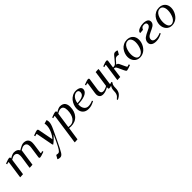

<svg xmlns="http://www.w3.org/2000/svg" viewBox="409 -2076 3999 3999"><g transform="rotate(-45 2408.5 -76.5)"><path d="M87.9 -405.8Q151.9 -429.2 174.6 -436.5Q197.3 -443.8 210.9 -443.8Q241.2 -443.8 241.2 -420.9Q241.2 -416 240.2 -411.1L238.8 -404.8Q319.8 -456.1 367.2 -456.1Q462.4 -456.1 493.2 -391.1Q555.7 -427.7 589.1 -441.9Q622.6 -456.1 647.9 -456.1Q715.3 -456.1 750.2 -422.4Q785.2 -388.7 785.2 -323.2Q785.2 -298.8 782.2 -274.9L752.9 -64.9Q750 -43.9 759.8 -43.9Q769.5 -43.9 804.2 -58.1L813 -30.8Q710.9 6.8 688 6.8Q658.2 6.8 658.2 -14.2Q658.2 -19.5 660.2 -35.2L693.8 -270Q696.8 -291.5 696.8 -308.1Q696.8 -410.2 611.8 -410.2Q577.1 -410.2 515.1 -372.1L460.9 0L374 4.9L376 -19L413.1 -270Q416 -291.5 416 -308.1Q416 -410.2 332 -410.2Q296.9 -410.2 234.9 -372.1L182.1 0L95.2 4.9L97.2 -19L147.9 -372.1Q150.9 -393.1 141.1 -393.1Q129.9 -393.1 94.2 -378.9Z M908.7 286.1 954.6 206.1Q977.5 211.9 1002.4 211.9Q1013.7 211.9 1021.2 209.7Q1028.8 207.5 1042.2 196Q1055.7 184.6 1070.1 162.8Q1084.5 141.1 1106.4 100.3Q1128.4 59.6 1155.8 0L1218.8 -138.2Q1187.5 -98.6 1139.6 -54.2Q1091.8 -9.8 1061.5 9.8L1049.8 -12.2L981.4 -372.1Q979.5 -385.3 976.3 -389.2Q973.1 -393.1 966.8 -393.1Q956.5 -393.1 920.9 -378.9L913.6 -405.8Q977.1 -429.2 999.8 -436.5Q1022.5 -443.8 1034.7 -443.8Q1049.8 -443.8 1056.6 -435.5Q1063.5 -427.2 1065.9 -411.1L1128.9 -82Q1181.2 -137.2 1215.8 -218.8Q1250.5 -300.3 1250.5 -369.1Q1250.5 -402.8 1243.7 -426.8L1323.7 -450.2L1333.5 -426.8Q1337.9 -405.3 1337.9 -391.1Q1337.9 -354 1325.2 -313Q1312.5 -272 1282.7 -209L1180.7 6.8Q1092.8 192.4 1057.1 247.8Q1021.5 303.2 978.5 303.2Q956.5 303.2 927.7 295.9Z M1412.6 293.9 1414.6 269 1506.3 -372.1Q1509.3 -393.1 1499.5 -393.1Q1488.3 -393.1 1452.6 -378.9L1446.3 -405.8Q1510.3 -429.2 1533 -436.5Q1555.7 -443.8 1569.3 -443.8Q1599.6 -443.8 1599.6 -421.9Q1599.6 -416 1598.6 -411.1L1597.2 -404.8Q1678.2 -456.1 1725.6 -456.1Q1765.6 -456.1 1794.4 -443.6Q1823.2 -431.2 1839.6 -408.9Q1856 -386.7 1863.3 -359.6Q1870.6 -332.5 1870.6 -298.8Q1870.6 -162.1 1796.9 -78.6Q1723.1 4.9 1593.3 4.9Q1564.5 4.9 1540.5 0L1497.6 289.1ZM1543.5 -26.9Q1570.8 -22 1603.5 -22Q1637.7 -22 1669.2 -39.3Q1700.7 -56.6 1725.8 -88.9Q1751 -121.1 1766.1 -173.1Q1781.2 -225.1 1781.2 -289.1Q1781.2 -410.2 1696.3 -410.2Q1653.3 -410.2 1593.3 -372.1Z M1936 -172.9Q1936 -222.2 1954.6 -271.7Q1973.1 -321.3 2004.9 -361.6Q2036.6 -401.9 2084.2 -427Q2131.8 -452.1 2185.1 -452.1Q2249 -452.1 2286.1 -428.5Q2323.2 -404.8 2323.2 -367.2Q2323.2 -328.1 2298.1 -298.3Q2272.9 -268.6 2229.7 -251.5Q2186.5 -234.4 2135.3 -226.1Q2084 -217.8 2025.9 -217.8Q2023.9 -205.6 2023.9 -191.9Q2023.9 -120.1 2057.9 -78.1Q2091.8 -36.1 2146 -36.1Q2211.4 -36.1 2281.2 -67.9L2289.1 -43.9Q2232.9 -15.6 2196.5 -4.4Q2160.2 6.8 2112.3 6.8Q2029.3 6.8 1982.7 -41.7Q1936 -90.3 1936 -172.9ZM2029.3 -245.1Q2074.7 -245.1 2111.3 -251.7Q2147.9 -258.3 2176.8 -271.7Q2205.6 -285.2 2221.4 -308.6Q2237.3 -332 2237.3 -363.8Q2237.3 -393.1 2221.7 -407.5Q2206.1 -421.9 2180.2 -421.9Q2157.7 -421.9 2135.7 -412.4Q2113.8 -402.8 2092.3 -383.1Q2070.8 -363.3 2054 -327.6Q2037.1 -292 2029.3 -245.1Z M2411.6 -405.8Q2475.6 -429.2 2498.3 -436.5Q2521 -443.8 2534.7 -443.8Q2564.9 -443.8 2564.9 -419.9Q2564.9 -418.9 2562.5 -401.9L2525.9 -150.9Q2522.9 -128.4 2522.9 -111.8Q2522.9 -71.8 2538.6 -54.4Q2554.2 -37.1 2587.9 -37.1Q2613.3 -37.1 2648.2 -49.8Q2683.1 -62.5 2704.6 -76.2L2755.9 -434.1L2841.8 -439L2840.8 -411.1L2791.5 -64.9Q2788.6 -43.9 2797.9 -43.9Q2808.1 -43.9 2843.8 -58.1L2850.6 -30.8Q2814 -1.5 2814 91.8Q2814 171.4 2780.8 220Q2747.6 268.6 2671.9 303.2L2663.6 282.2Q2693.8 258.3 2710.7 238.5Q2727.5 218.8 2737.1 189.9Q2746.6 161.1 2746.6 121.1Q2746.6 39.1 2784.7 -6.8Q2747.1 6.8 2726.6 6.8Q2710 6.8 2703.4 1Q2696.8 -4.9 2696.8 -17.1Q2696.8 -21.5 2698.7 -35.2L2700.7 -45.9Q2610.4 6.8 2541.5 6.8Q2484.4 6.8 2459 -23.2Q2433.6 -53.2 2433.6 -99.1Q2433.6 -114.7 2436.5 -136.2L2471.7 -372.1Q2474.6 -393.1 2464.8 -393.1Q2453.6 -393.1 2418 -378.9Z M2951.2 -405.8Q3015.1 -429.2 3037.8 -436.5Q3060.5 -443.8 3074.2 -443.8Q3104.5 -443.8 3104.5 -419.9Q3104.5 -418.9 3102.1 -401.9L3079.1 -245.1H3082.5Q3119.6 -245.1 3138.7 -255.6Q3157.7 -266.1 3184.1 -298.8L3273.4 -405.8Q3290 -426.3 3305.2 -435.1Q3320.3 -443.8 3339.4 -443.8Q3361.3 -443.8 3380.4 -439L3399.4 -426.8L3353.5 -347.2Q3331.5 -355 3305.2 -355Q3284.2 -355 3267.8 -345.9Q3251.5 -336.9 3229.5 -311L3196.3 -272Q3177.7 -249.5 3167.5 -243.2Q3204.6 -237.8 3222.2 -204.1L3274.4 -91.8Q3288.6 -62 3294.4 -54Q3300.3 -45.9 3310.1 -45.9Q3320.8 -45.9 3358.4 -60.1L3365.2 -32.2Q3268.6 4.9 3245.1 4.9Q3231.4 4.9 3222.4 -5.1Q3213.4 -15.1 3201.2 -41L3149.4 -152.8Q3131.3 -193.8 3117.9 -205.8Q3104.5 -217.8 3075.2 -217.8L3045.4 0L2958.5 4.9L2960.4 -20L3011.2 -372.1Q3014.2 -393.1 3004.4 -393.1Q2993.2 -393.1 2957.5 -378.9Z M3446.8 -187Q3446.8 -233.4 3463.4 -280Q3480 -326.7 3509.8 -365.2Q3539.6 -403.8 3586.7 -428Q3633.8 -452.1 3689.9 -452.1Q3774.4 -452.1 3823.2 -402.3Q3872.1 -352.5 3872.1 -270Q3872.1 -233.4 3861.6 -194.8Q3851.1 -156.2 3830.1 -120.1Q3809.1 -84 3780.3 -55.7Q3751.5 -27.3 3711.2 -10.3Q3670.9 6.8 3626 6.8Q3545.4 6.8 3496.1 -48.3Q3446.8 -103.5 3446.8 -187ZM3535.6 -176.8Q3535.6 -109.4 3559.1 -64.7Q3582.5 -20 3628.9 -20Q3666 -20 3697 -45.2Q3728 -70.3 3746.6 -109.6Q3765.1 -148.9 3775.4 -193.1Q3785.6 -237.3 3785.6 -278.8Q3785.6 -344.2 3760.7 -383.5Q3735.8 -422.9 3687 -422.9Q3650.4 -422.9 3620.6 -400.1Q3590.8 -377.4 3572.8 -340.8Q3554.7 -304.2 3545.2 -261.7Q3535.6 -219.2 3535.6 -176.8Z M3954.6 -99.1Q3954.6 -133.8 3969.7 -162.1Q3984.9 -190.4 4009 -209Q4033.2 -227.5 4062.5 -242.9Q4091.8 -258.3 4121.3 -271.5Q4150.9 -284.7 4175 -297.9Q4199.2 -311 4214.4 -329.1Q4229.5 -347.2 4229.5 -369.1Q4229.5 -421.9 4163.6 -421.9Q4143.6 -421.9 4128.2 -416.7Q4112.8 -411.6 4102.5 -401.6Q4092.3 -391.6 4086.2 -382.1Q4080.1 -372.6 4073.7 -358.9L3986.8 -352.1L3988.8 -378.9Q4004.4 -412.1 4059.1 -433.1Q4113.8 -454.1 4172.9 -454.1Q4239.3 -454.1 4277.8 -431.2Q4316.4 -408.2 4316.4 -359.9Q4316.4 -331.1 4301.5 -308.1Q4286.6 -285.2 4262.9 -269.5Q4239.3 -253.9 4210.7 -240.5Q4182.1 -227.1 4153.6 -213.9Q4125 -200.7 4101.3 -186.3Q4077.6 -171.9 4062.7 -150.9Q4047.9 -129.9 4047.9 -104Q4047.9 -70.8 4070.6 -53.5Q4093.3 -36.1 4136.7 -36.1Q4202.6 -36.1 4275.4 -67.9L4282.7 -43.9Q4224.6 -15.1 4187 -4.2Q4149.4 6.8 4100.6 6.8Q4031.7 6.8 3993.2 -21.2Q3954.6 -49.3 3954.6 -99.1Z M4392.1 -187Q4392.1 -233.4 4408.7 -280Q4425.3 -326.7 4455.1 -365.2Q4484.9 -403.8 4532 -428Q4579.1 -452.1 4635.3 -452.1Q4719.7 -452.1 4768.6 -402.3Q4817.4 -352.5 4817.4 -270Q4817.4 -233.4 4806.9 -194.8Q4796.4 -156.2 4775.4 -120.1Q4754.4 -84 4725.6 -55.7Q4696.8 -27.3 4656.5 -10.3Q4616.2 6.8 4571.3 6.8Q4490.7 6.8 4441.4 -48.3Q4392.1 -103.5 4392.1 -187ZM4481 -176.8Q4481 -109.4 4504.4 -64.7Q4527.8 -20 4574.2 -20Q4611.3 -20 4642.3 -45.2Q4673.3 -70.3 4691.9 -109.6Q4710.4 -148.9 4720.7 -193.1Q4731 -237.3 4731 -278.8Q4731 -344.2 4706.1 -383.5Q4681.2 -422.9 4632.3 -422.9Q4595.7 -422.9 4565.9 -400.1Q4536.1 -377.4 4518.1 -340.8Q4500 -304.2 4490.5 -261.7Q4481 -219.2 4481 -176.8Z"/></g></svg>

Font: Dehuti
Style: Bold-Italic
Weight: 700
Version: Version 1.2